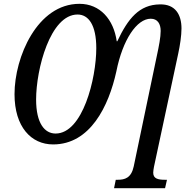

<svg xmlns="http://www.w3.org/2000/svg" viewBox="-20 -745 1009 1005"><path d="M577 240H844L854 196H843C807 196 782 190 782 159C782 152 784 138 786 128L913 -465C922 -506 930 -559 930 -596C930 -668 898 -724 817 -722C709 -721 650 -648 594 -529H591C575 -643 504 -725 396 -725C175 -725 56 -446 56 -252C56 -81 143 11 258 11C452 11 549 -189 589 -371C622 -537 696 -647 769 -647C805 -647 821 -620 821 -583C821 -550 812 -504 801 -453L680 126C667 187 633 196 596 196H586ZM271 -46C214 -46 169 -99 169 -224C169 -383 243 -669 386 -669C443 -669 484 -615 484 -493C484 -334 413 -46 271 -46Z"/></svg>

Font: Noto Serif Condensed Medium
Style: Italic
Weight: 500
Width: 3
Italic angle: -12°
Designer: Monotype Design Team
Foundry: Monotype Imaging Inc.
Version: Version 2.013